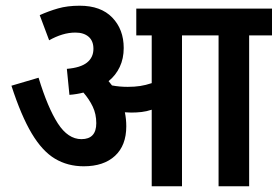

<svg xmlns="http://www.w3.org/2000/svg" viewBox="-20 -652 972 672"><path d="M422 -210Q422 -143 382.5 -106.5Q343 -70 273 -70Q217 -70 172.5 -96.5Q128 -123 91 -185Q54 -247 20 -352L115 -380Q147 -275 182.5 -220Q218 -165 265 -165Q317 -165 317 -221Q317 -253 304.5 -279Q292 -305 272 -328Q249 -322 223 -320L214 -411Q262 -415 284.5 -433Q307 -451 307 -481Q307 -509 290 -523.5Q273 -538 244 -538Q221 -538 198 -531Q175 -524 152 -511L119 -599Q150 -613 183 -622.5Q216 -632 259 -632Q333 -632 373 -590.5Q413 -549 413 -484Q413 -447 399 -417.5Q385 -388 360 -368Q366 -361 372 -353Q398 -348 427 -348Q451 -348 470.5 -351Q490 -354 511 -361V-528H457V-622H932V-528H852V0H745V-528H617V0H511V-268Q493 -262 475.5 -260Q458 -258 439 -258Q429 -258 417 -259Q422 -235 422 -210Z"/></svg>

Font: Noto Sans Devanagari Condensed SemiBold
Style: Regular
Weight: 600
Width: 3
Designer: Jelle Bosma - Monotype Design Team
Foundry: Monotype Imaging Inc.
Version: Version 2.004; ttfautohint (v1.8.4.7-5d5b)